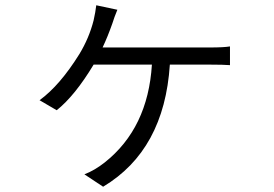

<svg xmlns="http://www.w3.org/2000/svg" viewBox="-20 -630 1040 728"><path d="M425 -593Q413 -564 406 -541Q388 -490 369 -450H776Q829 -450 852 -454V-383Q827 -385 776 -385H624Q603 -61 371 78L300 31Q339 16 377 -14Q541 -144 556 -385H335Q264 -267 195 -212L130 -250Q207 -306 281 -425Q318 -486 335 -553Q342 -584 345 -610Z"/></svg>

Font: Source Han Sans CN Normal
Style: Regular
Weight: 350
Designer: Ryoko NISHIZUKA 西塚涼子 (kana, bopomofo & ideographs); Paul D. Hunt (Latin, Greek & Cyrillic); Sandoll Communications 산돌커뮤니
Foundry: Adobe
Version: Version 2.004;hotconv 1.0.118;makeotfexe 2.5.65603